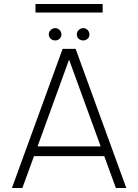

<svg xmlns="http://www.w3.org/2000/svg" viewBox="-20 -946 696 966"><path d="M295 -700H360.5L615.5 0H563L504.5 -160.5H151L92.5 0H40ZM169 -209.5H486.5L327.5 -646ZM258 -742.5Q244.5 -742.5 235 -751Q225.5 -759.5 225.5 -773Q225.5 -785.5 235 -795Q244.5 -804.5 258 -804.5Q270.5 -804.5 279.8 -795Q289 -785.5 289 -773Q289 -759.5 279.8 -751Q270.5 -742.5 258 -742.5ZM399 -742.5Q385.5 -742.5 376 -751Q366.5 -759.5 366.5 -773Q366.5 -785.5 376 -795Q385.5 -804.5 399 -804.5Q411.5 -804.5 420.8 -795Q430 -785.5 430 -773Q430 -759.5 420.8 -751Q411.5 -742.5 399 -742.5ZM158.5 -926H496.5V-883H158.5Z"/></svg>

Font: Urbanist ExtraLight
Style: Regular
Weight: 200
Designer: Corey Hu
Foundry: Corey Hu
Version: Version 1.330; ttfautohint (v1.8.4.7-5d5b)